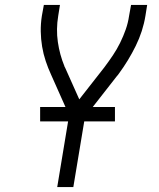

<svg xmlns="http://www.w3.org/2000/svg" viewBox="-20 -755 640 775"><path d="M211 0 259 -290 186 -454Q174 -480 164.5 -508.5Q155 -537 150 -567Q145 -597 144.5 -628Q144 -659 149 -691L157 -735H222L215 -691Q206 -637 213.5 -585.5Q221 -534 240 -488V-487Q241 -485 242.5 -482.5Q244 -480 245 -477L300 -354L401 -483Q419 -507 435.5 -531.5Q452 -556 465 -582.5Q478 -609 487.5 -636Q497 -663 501 -691L509 -735H574L567 -691Q557 -629 528 -570Q499 -511 460 -458Q458 -455 456 -452.5Q454 -450 452 -448L323 -283L276 0ZM142 -265V-323H444V-265Z"/></svg>

Font: Iosevka Curly LtExObl
Style: Regular
Weight: 300
Width: 7
Italic angle: -9°
Monospace: yes
Designer: Belleve Invis
Foundry: Belleve Invis
Version: Version 11.1.0; ttfautohint (v1.8.3)